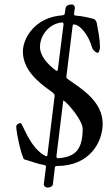

<svg xmlns="http://www.w3.org/2000/svg" viewBox="-20 -728 498 864"><path d="M259 -627C264 -627 266 -624 266 -619L240 -413C240 -411 238 -409 236 -409C234 -409 233 -410 231 -411C193 -440 160 -476 160 -517C160 -569 201 -622 259 -627ZM292 -367C278 -377 278 -378 279 -386L307 -613C307 -615 309 -618 311 -618C342 -618 380 -566 394 -515C398 -500 415 -490 420 -490C425 -490 430 -506 430 -515C430 -550 422 -588 416 -622C414 -632 409 -642 398 -644C383 -647 359 -655 319 -658C314 -659 313 -662 313 -665C314 -674 316 -683 317 -693C317 -700 311 -708 304 -708C291 -708 277 -704 275 -691L271 -665C271 -662 267 -660 261 -659C137 -651 83 -555 83 -497C83 -417 145 -362 214 -314C226 -305 226 -300 226 -297L193 -28C193 -26 191 -25 189 -25C188 -25 186 -26 185 -26C113 -62 82 -174 73 -174C62 -174 53 -166 53 -158C55 -122 73 -43 84 -20C86 -15 84 -11 98 -8C122 -2 145 9 181 15C184 15 187 19 187 22C184 49 180 75 177 102C177 109 185 116 193 116C204 116 217 112 218 101L227 25C228 20 233 19 236 19C386 19 442 -91 442 -171C442 -273 343 -331 292 -367ZM264 -270C265 -274 265 -277 266 -276C288 -261 352 -186 352 -148C352 -54 317 -21 242 -16C236 -16 234 -18 234 -26Z"/></svg>

Font: EB Garamond 12
Style: Regular
Weight: 400
Version: Version 0.016+